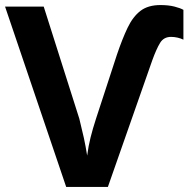

<svg xmlns="http://www.w3.org/2000/svg" viewBox="-20 -740 757 760"><path d="M657 -594Q628 -594 613.5 -570Q599 -546 583 -502L407 0H242L0 -714H153L294 -270Q305 -226 312 -194Q319 -162 325 -124Q330 -162 338.5 -196Q347 -230 360 -270L443 -524Q464 -586 485 -630Q506 -674 536 -697Q566 -720 615 -720Q647 -720 670.5 -714Q694 -708 706 -701V-583Q696 -588 683 -591Q670 -594 657 -594Z"/></svg>

Font: Noto Sans
Style: Bold
Weight: 700
Designer: Monotype Design Team
Foundry: Monotype Imaging Inc.
Version: Version 2.000;GOOG;noto-source:20170915:90ef993387c0; ttfaut